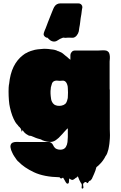

<svg xmlns="http://www.w3.org/2000/svg" viewBox="-20 -815 706 1121"><path d="M620 10Q619 18 618.5 25.5Q618 33 616 41L613 57Q610 69 606 79.5Q602 90 596 97Q593 104 589 110Q585 116 581 122Q574 132 565 141L553 153Q552 154 551 154.5Q550 155 549 156Q545 160 543 161Q541 165 540 170.5Q539 176 537 181Q533 191 529 201Q525 211 520 221Q519 225 516.5 229Q514 233 510 237Q503 243 503.5 242.5Q504 242 506 240Q504 241 502 241Q499 243 496 249Q493 255 488 254Q483 253 484.5 251Q486 249 486.5 248Q487 247 476 248Q478 246 473 250.5Q468 255 469 254L466 257Q464 264 466.5 274Q469 284 462 286Q455 287 457 276Q459 265 456 257Q455 257 454.5 256.5Q454 256 454 256Q454 255 453.5 255Q453 255 453 254Q452 253 450 249Q446 243 443.5 236.5Q441 230 438 223Q438 221 436 218Q434 215 434 216Q434 215 433.5 215Q433 215 433 214Q431 218 430 219Q429 221 426.5 221.5Q424 222 422 224Q418 227 414.5 230Q411 233 406 235Q400 236 394.5 233.5Q389 231 384 227Q383 234 383 240.5Q383 247 381 254Q380 255 377 256.5Q374 258 372 257Q369 256 367.5 253.5Q366 251 364 249Q362 246 358 238.5Q354 231 349 223Q346 223 345 223Q337 223 343 222.5Q349 222 342 225Q335 231 328 220Q236 218 178 190.5Q120 163 88 129Q86 128 84 126L79 120L78 119Q71 109 63.5 98Q56 87 51 75L45 61Q43 54 41.5 46.5Q40 39 42 32Q46 20 56 17Q60 15 64.5 14.5Q69 14 70 14Q75 13 81 13.5Q87 14 92 14H265Q268 14 270.5 14.5Q273 15 278 18Q287 24 291 34Q293 39 295 41.5Q297 44 298 45Q302 51 309 54Q310 54 310.5 54.5Q311 55 311 55Q320 59 333 59H334Q339 59 342 58Q357 55 364.5 43Q372 31 374 14.5Q376 -2 376 -15V-66Q372 -62 370 -61Q369 -61 369 -60.5Q369 -60 369 -60L355 -45Q350 -39 344 -32.5Q338 -26 332 -20Q324 -10 310 0Q298 10 283 13Q270 15 255 12Q240 9 228 4L219 -1Q216 -2 213.5 -2.5Q211 -3 208 -4Q202 -6 196 -7.5Q190 -9 184 -12Q183 -13 182 -13Q181 -13 180 -14Q176 -15 172.5 -17Q169 -19 165 -20Q161 -22 157 -22Q153 -22 149 -23Q132 -31 120 -44Q115 -51 117 -49Q119 -47 114 -52Q111 -55 110 -55Q109 -54 109 -50Q109 -46 107 -47Q105 -48 105 -52Q104 -57 103 -60.5Q102 -64 98 -68Q96 -70 95 -72Q88 -77 84 -84Q78 -90 76 -93L69 -103Q49 -137 38 -188Q34 -204 32 -229.5Q30 -255 30 -280.5Q30 -306 32 -320Q32 -322 33 -323Q39 -384 59.5 -425.5Q80 -467 114 -493Q116 -495 117 -495Q121 -499 126.5 -502Q132 -505 139 -508Q141 -510 143.5 -511Q146 -512 149 -513Q154 -515 159 -517Q164 -519 169 -520Q183 -525 200.5 -527Q218 -529 235 -530H243Q261 -530 277 -527Q304 -525 317 -517Q323 -516 328 -513Q339 -509 346.5 -503Q354 -497 362 -490Q371 -484 373 -481.5Q375 -479 378 -476.5Q381 -474 391 -466V-493Q391 -501 396 -508Q397 -510 402 -515Q403 -516 407 -518Q413 -520 418 -520H553Q561 -520 574.5 -521Q588 -522 598 -520Q599 -519 602 -519Q612 -515 617 -506L620 -496Q622 -486 621.5 -475.5Q621 -465 620 -456V-302Q620 -299 620 -296Q620 -293 621 -289V-61Q622 -44 622 -26Q622 -8 620 10ZM351 -202Q362 -207 367 -216Q372 -225 374 -236Q375 -239 375.5 -241.5Q376 -244 376 -247Q377 -255 377 -274.5Q377 -294 376 -301Q376 -304 375.5 -306.5Q375 -309 375 -312Q373 -321 369 -329.5Q365 -338 357 -342Q351 -345 343.5 -344Q336 -343 329 -343Q323 -343 317 -344Q311 -345 305 -344Q293 -342 287 -334L284 -329Q282 -324 280.5 -317.5Q279 -311 277 -305Q277 -302 276.5 -299Q276 -296 276 -293Q276 -287 275 -284Q275 -277 275 -268.5Q275 -260 276 -255Q277 -245 278.5 -236Q280 -227 284 -220Q285 -218 286.5 -216Q288 -214 289 -212Q296 -203 306 -200Q311 -198 316.5 -197.5Q322 -197 327 -197L338 -198Q346 -200 351 -202ZM443 -653 440 -632Q437 -619 428 -608Q420 -598 409 -595Q405 -594 399.5 -594.5Q394 -595 389 -595Q382 -595 375 -595Q368 -595 361 -594Q357 -594 353 -595Q349 -596 345 -594Q330 -589 316 -579Q302 -569 285 -574Q279 -576 273 -580Q269 -583 265 -587Q261 -591 257 -595H252Q251 -596 250 -596Q249 -596 248 -597Q245 -598 240 -603Q234 -609 235 -617Q235 -621 236 -623Q237 -628 239.5 -633Q242 -638 243 -642Q244 -643 244 -644Q244 -645 245 -646L255 -672Q256 -675 257 -677.5Q258 -680 259 -683Q265 -697 270.5 -712Q276 -727 282 -741L291 -763Q293 -768 296 -773.5Q299 -779 303 -783Q308 -788 314 -791Q322 -795 330 -795Q338 -795 346 -795H439Q448 -795 455 -788Q461 -782 461 -773L458 -756Q457 -744 455 -732Q453 -720 451 -709L448 -684Q447 -677 446 -669Q445 -661 443 -653Z"/></svg>

Font: Rubik Wet Paint
Style: Regular
Weight: 400
Designer: Hubert and Fischer, NaN
Foundry: Hubert and Fischer, NaN
Version: Version 2.200